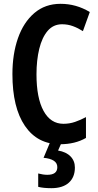

<svg xmlns="http://www.w3.org/2000/svg" viewBox="-20 -745 515 1005"><path d="M305 -618Q259 -618 229.5 -583.5Q200 -549 185.5 -489.5Q171 -430 171 -356Q171 -232 208 -164.5Q245 -97 312 -97Q344 -97 373 -107Q402 -117 430 -132V-23Q373 10 294 10Q176 10 110.5 -86Q45 -182 45 -357Q45 -462 74 -545Q103 -628 159.5 -676.5Q216 -725 297 -725Q379 -725 450 -682L414 -582Q389 -598 362 -608Q335 -618 305 -618ZM372 132Q372 183 340 211.5Q308 240 249 240Q207 240 180 233V163Q206 170 228 170Q280 170 280 130Q280 108 261 96Q242 84 208 81L242 0H303L284 43Q326 50 349 73.5Q372 97 372 132Z"/></svg>

Font: Noto Sans Bengali ExtraCondensed SemiBold
Style: Regular
Weight: 600
Width: 2
Designer: Joana Ranito - Universal Thirst; Jelle Bosma - Monotype Design Team
Foundry: Universal Thirst ehf.
Version: Version 3.000; ttfautohint (v1.8.4.7-5d5b)